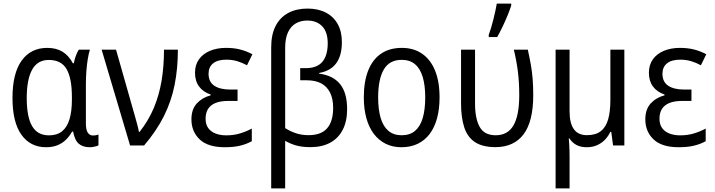

<svg xmlns="http://www.w3.org/2000/svg" viewBox="-20 -813 3997 1073"><path d="M253.4 -56.6Q298.8 -56.6 326.9 -79.3Q355 -102.1 368.4 -146.5Q381.8 -190.9 381.8 -256.3V-271Q381.8 -375 352.3 -426.5Q322.8 -478 252.4 -478Q189.5 -478 159.4 -423.3Q129.4 -368.7 129.4 -265.1Q129.4 -159.2 159.7 -107.9Q189.9 -56.6 253.4 -56.6ZM237.3 9.8Q149.9 9.8 99.9 -59.8Q49.8 -129.4 49.8 -266.1Q49.8 -403.3 101.1 -474.4Q152.3 -545.4 244.1 -545.4Q294.9 -545.4 329.8 -523.7Q364.7 -502 387.2 -459.5H392.6Q396 -478.5 403.3 -499.5Q410.6 -520.5 420.4 -535.6H482.4Q475.6 -514.2 470.5 -482.7Q465.3 -451.2 462.6 -414.6Q460 -377.9 460 -339.8V-123.5Q460 -87.4 470.7 -71.5Q481.4 -55.7 499.5 -55.7Q507.8 -55.7 516.1 -57.1Q524.4 -58.6 530.3 -61V-1Q525.9 2 517.8 4.2Q509.8 6.3 500.5 8.1Q491.2 9.8 481.9 9.8Q442.9 9.8 420.2 -9.8Q397.5 -29.3 388.7 -77.6H382.8Q368.7 -52.2 348.9 -32.5Q329.1 -12.7 301.5 -1.5Q273.9 9.8 237.3 9.8Z M547.9 -535.6H628.4L719.7 -214.4Q726.1 -191.9 733.4 -166.3Q740.7 -140.6 747.1 -116.9Q753.4 -93.3 756.3 -76.2H760.3Q809.6 -138.7 839.4 -209.2Q869.1 -279.8 882.8 -360.6Q896.5 -441.4 896.5 -535.6H974.1Q974.1 -430.2 955.8 -338.6Q937.5 -247.1 896 -164.1Q854.5 -81.1 785.2 0H707Z M1307.6 -312.5V-249H1256.3Q1213.4 -249 1185.1 -237.8Q1156.7 -226.6 1142.8 -204.3Q1128.9 -182.1 1128.9 -149.9Q1128.9 -117.7 1143.8 -97.2Q1158.7 -76.7 1184.8 -66.7Q1210.9 -56.6 1244.6 -56.6Q1286.6 -56.6 1322.5 -67.6Q1358.4 -78.6 1387.2 -94.7V-23.9Q1359.4 -8.3 1323.5 0.7Q1287.6 9.8 1236.8 9.8Q1141.6 9.8 1095.7 -34.2Q1049.8 -78.1 1049.8 -146Q1049.8 -202.1 1079.8 -234.9Q1109.9 -267.6 1157.2 -280.3V-284.7Q1115.2 -298.8 1092.5 -329.6Q1069.8 -360.4 1069.8 -406.7Q1069.8 -450.2 1091.8 -481.2Q1113.8 -512.2 1153.1 -528.8Q1192.4 -545.4 1243.2 -545.4Q1286.6 -545.4 1321.5 -536.6Q1356.4 -527.8 1390.6 -509.8L1360.4 -448.2Q1334.5 -462.4 1306.4 -470.9Q1278.3 -479.5 1245.1 -479.5Q1195.8 -479.5 1170.7 -458.7Q1145.5 -438 1145.5 -400.9Q1145.5 -355.5 1177.5 -334Q1209.5 -312.5 1267.1 -312.5Z M1698.2 -765.1Q1757.3 -765.1 1800.5 -742.9Q1843.8 -720.7 1867.2 -678.7Q1890.6 -636.7 1890.6 -578.1Q1890.6 -501.5 1858.4 -458.7Q1826.2 -416 1763.7 -405.3V-401.4Q1842.3 -391.1 1881.1 -342.3Q1919.9 -293.5 1919.9 -202.6Q1919.9 -135.3 1895.5 -87.9Q1871.1 -40.5 1825.4 -15.6Q1779.8 9.3 1714.8 9.3Q1668.5 9.3 1635.5 0Q1602.5 -9.3 1573.7 -25.9V239.7H1495.6V-548.8Q1495.6 -621.1 1520.8 -668.9Q1545.9 -716.8 1591.6 -741Q1637.2 -765.1 1698.2 -765.1ZM1696.8 -698.2Q1661.1 -698.2 1633.3 -682.4Q1605.5 -666.5 1589.6 -632.8Q1573.7 -599.1 1573.7 -544.9V-97.2Q1601.1 -79.1 1633.8 -68.4Q1666.5 -57.6 1704.1 -57.6Q1775.4 -57.6 1808.6 -96.7Q1841.8 -135.7 1841.8 -209.5Q1841.8 -261.2 1824.5 -295.7Q1807.1 -330.1 1774.7 -347.2Q1742.2 -364.3 1694.8 -364.3H1657.7V-432.1H1688Q1752 -432.1 1781.7 -467.8Q1811.5 -503.4 1811.5 -570.8Q1811.5 -633.8 1780.8 -666Q1750 -698.2 1696.8 -698.2Z M2436.5 -268.6Q2436.5 -204.1 2422.6 -152.6Q2408.7 -101.1 2381.6 -64.9Q2354.5 -28.8 2314.7 -9.5Q2274.9 9.8 2223.1 9.8Q2174.3 9.8 2135.5 -9.5Q2096.7 -28.8 2069.3 -64.7Q2042 -100.6 2027.6 -152.3Q2013.2 -204.1 2013.2 -268.6Q2013.2 -356.9 2037.6 -418.7Q2062 -480.5 2109.4 -512.9Q2156.7 -545.4 2225.6 -545.4Q2291 -545.4 2338.1 -513.4Q2385.3 -481.4 2410.9 -419.7Q2436.5 -357.9 2436.5 -268.6ZM2093.3 -268.6Q2093.3 -201.7 2107.2 -154.3Q2121.1 -106.9 2150.4 -82Q2179.7 -57.1 2225.1 -57.1Q2270.5 -57.1 2299.6 -81.8Q2328.6 -106.4 2342.5 -153.6Q2356.4 -200.7 2356.4 -268.6Q2356.4 -335.4 2342.5 -382.3Q2328.6 -429.2 2299.6 -453.9Q2270.5 -478.5 2224.6 -478.5Q2156.2 -478.5 2124.8 -424.3Q2093.3 -370.1 2093.3 -268.6Z M2748 9.3Q2675.8 8.8 2634 -19Q2592.3 -46.9 2574.5 -101.3Q2556.6 -155.8 2556.6 -234.9V-535.6H2634.8V-233.4Q2634.8 -150.9 2660.6 -104Q2686.5 -57.1 2750.5 -57.1Q2817.4 -57.1 2849.6 -112.3Q2881.8 -167.5 2881.8 -281.7Q2881.8 -350.6 2874.5 -410.6Q2867.2 -470.7 2851.6 -535.6H2929.7Q2939.9 -489.3 2946.8 -450.4Q2953.6 -411.6 2956.8 -371.3Q2960 -331.1 2960 -280.8Q2960 -134.3 2906 -62.5Q2852.1 9.3 2748 9.3ZM2711.4 -606V-618.7Q2717.3 -633.8 2724.1 -656.5Q2731 -679.2 2737.3 -704.8Q2743.7 -730.5 2748.8 -753.9Q2753.9 -777.3 2756.3 -793H2836.9V-782.2Q2829.6 -758.8 2816.9 -727.5Q2804.2 -696.3 2788.8 -664.3Q2773.4 -632.3 2758.8 -606Z M3469.2 -535.6V0H3406.2L3396 -76.2H3391.1Q3378.4 -49.8 3359.1 -30.5Q3339.8 -11.2 3314.9 -0.7Q3290 9.8 3258.8 9.8Q3225.1 9.8 3201.4 -2.9Q3177.7 -15.6 3162.1 -39.6H3158.7Q3160.2 -24.4 3161.1 -7.3Q3162.1 9.8 3162.6 28.6Q3163.1 47.4 3163.1 66.9V239.7H3085V-535.6H3163.1V-190.4Q3163.1 -124.5 3187 -91.1Q3210.9 -57.6 3259.8 -57.6Q3309.1 -57.6 3337.6 -80.1Q3366.2 -102.5 3378.7 -146.2Q3391.1 -189.9 3391.1 -253.9V-535.6Z M3844.2 -312.5V-249H3793Q3750 -249 3721.7 -237.8Q3693.4 -226.6 3679.4 -204.3Q3665.5 -182.1 3665.5 -149.9Q3665.5 -117.7 3680.4 -97.2Q3695.3 -76.7 3721.4 -66.7Q3747.6 -56.6 3781.2 -56.6Q3823.2 -56.6 3859.1 -67.6Q3895 -78.6 3923.8 -94.7V-23.9Q3896 -8.3 3860.1 0.7Q3824.2 9.8 3773.4 9.8Q3678.2 9.8 3632.3 -34.2Q3586.4 -78.1 3586.4 -146Q3586.4 -202.1 3616.5 -234.9Q3646.5 -267.6 3693.8 -280.3V-284.7Q3651.9 -298.8 3629.2 -329.6Q3606.4 -360.4 3606.4 -406.7Q3606.4 -450.2 3628.4 -481.2Q3650.4 -512.2 3689.7 -528.8Q3729 -545.4 3779.8 -545.4Q3823.2 -545.4 3858.2 -536.6Q3893.1 -527.8 3927.2 -509.8L3897 -448.2Q3871.1 -462.4 3843 -470.9Q3814.9 -479.5 3781.7 -479.5Q3732.4 -479.5 3707.3 -458.7Q3682.1 -438 3682.1 -400.9Q3682.1 -355.5 3714.1 -334Q3746.1 -312.5 3803.7 -312.5Z"/></svg>

Font: Open Sans SemiCondensed
Style: Regular
Weight: 400
Width: 4
Designer: Monotype Design Team
Foundry: Monotype Imaging Inc.
Version: Version 3.000